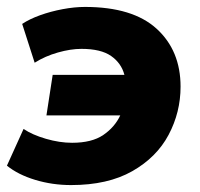

<svg xmlns="http://www.w3.org/2000/svg" viewBox="-24 -523 578 554"><path d="M181 11Q127 11 77.5 -4Q28 -19 -4 -45L44 -151Q69 -134 108.5 -122.5Q148 -111 184 -111Q241 -111 274 -133.5Q307 -156 323 -190H110L128 -307H335Q326 -341 296.5 -361.5Q267 -382 211 -382Q180 -382 143 -371.5Q106 -361 76 -342L40 -454Q61 -468 91.5 -479Q122 -490 156.5 -496.5Q191 -503 221 -503Q359 -503 428 -440Q497 -377 497 -273Q497 -199 462.5 -134Q428 -69 357.5 -29Q287 11 181 11Z"/></svg>

Font: Nunito Sans Black
Style: Italic
Weight: 900
Italic angle: -9°
Designer: Vernon Adams
Foundry: Vernon Adams
Version: Version 3.006; ttfautohint (v1.8.3)